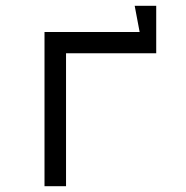

<svg xmlns="http://www.w3.org/2000/svg" viewBox="-20 -640 640 660"><path d="M133 0H207V-457H517V-620H443L460 -530H133Z"/></svg>

Font: Fliege Mono Light
Style: Regular
Weight: 300
Version: Version 0.020;Glyphs 3.3 (3306)